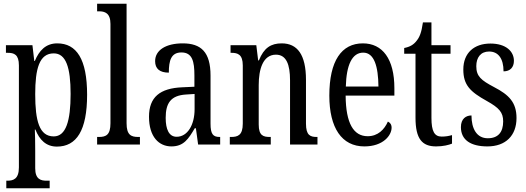

<svg xmlns="http://www.w3.org/2000/svg" viewBox="-20 -780 2838 1036"><path d="M14 236H248V195H231C200 195 170 187 170 128V33C170 -13 169 -52 168 -81H171C193 -25 229 11 287 11C393 11 450 -76 450 -269C450 -461 393 -546 289 -546C227 -546 191 -507 168 -451H165L155 -536H12V-495H22C56 -495 82 -486 82 -427V123C82 186 52 195 20 195H14ZM270 -44C192 -44 170 -128 170 -272C170 -409 192 -492 270 -492C336 -492 361 -416 361 -273C361 -128 336 -44 270 -44Z M504 0H735V-41H726C687 -41 663 -52 663 -115V-760H504V-719H514C545 -719 576 -710 576 -651V-115C576 -52 552 -41 514 -41H504Z M905 10C972 10 997 -31 1031 -88H1037L1049 0H1168V-41H1165C1129 -41 1116 -57 1116 -113V-372C1116 -499 1065 -546 966 -546C876 -546 817 -510 817 -450C817 -409 842 -388 891 -388C891 -453 903 -497 959 -497C1018 -497 1029 -448 1029 -373V-312L964 -309C843 -304 784 -256 784 -150C784 -41 838 10 905 10ZM933 -42C892 -42 874 -82 874 -144C874 -223 901 -265 984 -270L1030 -273V-191C1030 -106 992 -42 933 -42Z M1220 0H1441V-41H1436C1401 -41 1376 -48 1376 -108V-321C1376 -405 1398 -485 1469 -485C1525 -485 1545 -432 1545 -347V0H1693V-41H1689C1654 -41 1631 -50 1631 -113V-349C1631 -486 1584 -546 1500 -546C1442 -546 1404 -522 1377 -454H1373L1363 -536H1224V-495H1229C1263 -495 1290 -486 1290 -427V-113C1290 -50 1263 -41 1227 -41H1220Z M1946 10C2048 10 2093 -50 2093 -91C2093 -109 2084 -119 2073 -124C2054 -81 2019 -45 1964 -45C1888 -45 1846 -114 1845 -264H2108V-304C2108 -462 2044 -546 1938 -546C1823 -546 1757 -452 1757 -264C1757 -90 1824 10 1946 10ZM2022 -313H1846C1849 -430 1880 -496 1940 -496C1999 -496 2021 -422 2022 -313Z M2333 10C2372 10 2402 2 2419 -5V-51C2401 -46 2385 -43 2363 -43C2324 -43 2308 -72 2308 -144V-490H2411V-536H2308V-659H2262C2254 -603 2244 -580 2228 -560C2212 -539 2192 -527 2161 -521V-490H2222V-145C2222 -30 2258 10 2333 10Z M2610 10C2709 10 2767 -49 2767 -143C2767 -227 2727 -268 2646 -310C2576 -347 2550 -368 2550 -423C2550 -470 2574 -502 2619 -502C2668 -502 2697 -465 2697 -395C2733 -395 2753 -417 2753 -452C2753 -502 2711 -545 2626 -545C2539 -545 2480 -495 2480 -405C2480 -321 2517 -285 2607 -235C2673 -198 2695 -174 2695 -125C2695 -67 2668 -34 2612 -34C2552 -34 2524 -86 2524 -157C2495 -157 2467 -140 2467 -94C2467 -24 2521 10 2610 10Z"/></svg>

Font: Noto Serif Lao ExtCond
Style: Regular
Weight: 400
Width: 2
Designer: Monotype Design Team
Foundry: Monotype Imaging Inc.
Version: Version 2.004